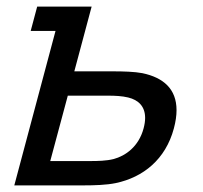

<svg xmlns="http://www.w3.org/2000/svg" viewBox="-20 -560 612 580"><path d="M23.2 0H233.7C264.2 0 301.4 -1 330 -7C412.7 -24.5 480.2 -78.5 505.2 -172C510.7 -192.5 513.3 -210.8 513.3 -227.2C513.3 -291.7 473.1 -325.8 410 -339C386.7 -343.5 352 -344.5 321 -344.5H204.5L256.8 -540H92.3L72.7 -466.5H147.7ZM131.8 -73.5 184.8 -271H307.8C326.8 -271 349 -270 367.3 -265.5C398.3 -258 418.4 -238.5 418.4 -203.8C418.4 -194.3 416.9 -183.8 413.7 -172C399 -117 359 -89 323 -79.5C301.5 -74 274.3 -73.5 254.8 -73.5Z"/></svg>

Font: Manrope
Style: MediumItalic
Weight: 500
Italic angle: -15°
Designer: Mikhail Sharanda
Foundry: Mikhail Sharanda
Version: Version 4.502;hotconv 1.0.109;makeotfexe 2.5.65596